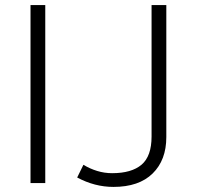

<svg xmlns="http://www.w3.org/2000/svg" viewBox="-20 -720 773 755"><path d="M100 0V-700H158V0ZM426 15Q352.5 15 283.5 -22L308 -72Q333.5 -56.5 362 -47.8Q390.5 -39 421 -39Q497.5 -39 536.8 -72.5Q576 -106 576 -183V-700H634V-181Q634 -90.5 580.2 -37.8Q526.5 15 426 15Z"/></svg>

Font: Geologica Thin
Style: Regular
Weight: 100
Designer: Sindre Bremnes, Frode Helland
Foundry: Monokrom Skriftforlag AS
Version: Version 1.010; ttfautohint (v1.8.4.7-5d5b);gftools[0.9.28]